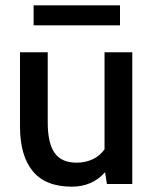

<svg xmlns="http://www.w3.org/2000/svg" viewBox="-20 -690 576 720"><path d="M55 -216V-494H159V-230Q159 -154 184.5 -117Q210 -80 267 -80Q300 -80 327 -92.5Q354 -105 372 -130V-494H476V0H381L374 -44Q326 10 249 10Q151 10 103 -48Q55 -106 55 -216ZM106 -670H430V-595H106Z"/></svg>

Font: Cabin Medium
Style: Regular
Weight: 500
Designer: Pablo Impallari
Foundry: Pablo Impallari. http://www.impallari.com Igino Marini. http://www.ikern.com
Version: Version 2.001